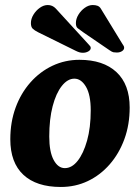

<svg xmlns="http://www.w3.org/2000/svg" viewBox="-20 -729 557 764"><path d="M222 15Q125 15 73 -33.5Q21 -82 21 -175Q21 -243 42 -300.5Q63 -358 101 -401Q139 -444 189 -467.5Q239 -491 296 -491Q391 -491 443.5 -442Q496 -393 496 -301Q496 -233 475 -175.5Q454 -118 416.5 -75Q379 -32 329.5 -8.5Q280 15 222 15ZM238 -60Q266 -60 289 -89Q312 -118 326.5 -169.5Q341 -221 341 -290Q341 -352 322 -384Q303 -416 276 -416Q249 -416 226 -387Q203 -358 189.5 -306.5Q176 -255 176 -186Q176 -125 193.5 -92.5Q211 -60 238 -60ZM466 -556 381 -695Q376 -703 368 -706Q360 -709 349 -709Q333 -709 317.5 -698Q302 -687 292 -670.5Q282 -654 282 -637Q282 -622 289.5 -616.5Q297 -611 312 -600L416 -529Q426 -522 431.5 -521Q437 -520 445 -520Q457 -520 465.5 -525.5Q474 -531 474 -539Q474 -543 472 -546.5Q470 -550 466 -556ZM332 -553 202 -695Q189 -709 170 -709Q154 -709 138.5 -698Q123 -687 113 -670.5Q103 -654 103 -637Q103 -622 110 -615Q117 -608 133 -600L281 -527Q289 -523 295.5 -521Q302 -519 310 -519Q322 -519 331.5 -524.5Q341 -530 341 -538Q341 -542 339 -545Q337 -548 332 -553Z"/></svg>

Font: Alkatra
Style: Bold
Weight: 700
Designer: Suman Bhandary
Version: Version 1.100;gftools[0.9.22]